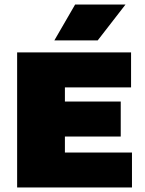

<svg xmlns="http://www.w3.org/2000/svg" viewBox="-20 -826 638 846"><path d="M55.5 0V-595H557.5V-441H266V-154H561.5V0ZM180.5 -224.5V-378.5H512V-224.5ZM219.5 -648 311 -806H533L410.5 -648Z"/></svg>

Font: Encode Sans SC Condensed Thin Black
Style: Regular
Weight: 900
Version: Version 3.002